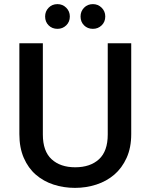

<svg xmlns="http://www.w3.org/2000/svg" viewBox="-20 -905 730 932"><path d="M74 -695H188V-252Q188 -171 230.5 -132Q273 -93 345 -93Q418 -93 460.5 -132Q503 -171 503 -252V-695H617V-254Q617 -188 594.5 -138.5Q572 -89 534.5 -57Q497 -25 447.5 -9Q398 7 344 7Q289 7 240 -9Q191 -25 154 -57Q117 -89 95.5 -138.5Q74 -188 74 -254ZM259 -765Q233 -765 216 -782Q199 -799 199 -825Q199 -850 216 -867.5Q233 -885 259 -885Q284 -885 301.5 -867.5Q319 -850 319 -825Q319 -799 301.5 -782Q284 -765 259 -765ZM431 -765Q405 -765 388 -782Q371 -799 371 -825Q371 -850 388 -867.5Q405 -885 431 -885Q456 -885 473.5 -867.5Q491 -850 491 -825Q491 -799 473.5 -782Q456 -765 431 -765Z"/></svg>

Font: SVN-Poppins Medium
Style: Regular
Weight: 500
Designer: Ninad Kale (Devanagari), Jonny Pinhorn (Latin)
Foundry: Indian Type Foundry
Version: Version 3.002 2017; ttfautohint (v1.8.3)